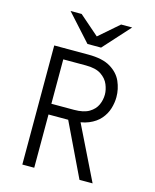

<svg xmlns="http://www.w3.org/2000/svg" viewBox="-132 -1002 880 1090"><g transform="rotate(15 308.0 -456.5)"><path d="M106 0V-700H307Q390.5 -700 437.5 -671.5Q484.5 -643 503.8 -599Q523 -555 523 -508Q523 -474.5 512.5 -440Q502 -405.5 477.2 -376.8Q452.5 -348 410.5 -330.5Q368.5 -313 305 -313H176V0ZM442 0 285 -327 357 -330 519 0ZM176 -376H309Q365.5 -376 397.5 -395.2Q429.5 -414.5 442.8 -444Q456 -473.5 456 -505Q456 -532.5 443.5 -563.2Q431 -594 399.2 -615.5Q367.5 -637 309 -637H176ZM286 -757 145 -913H210L326 -812L442 -913H507L366 -757Z"/></g></svg>

Font: Overpass Mono Light Light
Style: Regular
Weight: 300
Monospace: yes
Version: Version 4.000